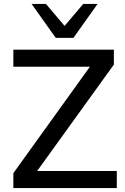

<svg xmlns="http://www.w3.org/2000/svg" viewBox="-20 -958 636 978"><path d="M48 0V-76L463 -653V-618H48V-705H560V-629L144 -52V-87H575V0ZM264 -765 141 -938H214L309 -826L404 -938H477L354 -765Z"/></svg>

Font: Nunito Sans 12pt ExtraLight 12pt SemiBold
Style: Regular
Weight: 600
Version: Version 3.101;gftools[0.9.27]